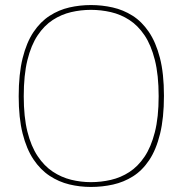

<svg xmlns="http://www.w3.org/2000/svg" viewBox="-20 -730 723 760"><path d="M340 -9Q380 -9 419 -18Q458 -27 492 -49Q526 -71 552 -109.5Q578 -148 593 -207Q608 -266 608 -349Q608 -433 593 -492.5Q578 -552 552 -590.5Q526 -629 492 -651Q458 -673 419 -682Q380 -691 340 -691Q300 -691 261.5 -682Q223 -673 189 -651Q155 -629 129 -590Q103 -551 88.5 -492Q74 -433 74 -349Q74 -267 88.5 -209Q103 -151 129 -112Q155 -73 189 -50.5Q223 -28 261.5 -18.5Q300 -9 340 -9ZM340 10Q296 10 254.5 0Q213 -10 176.5 -34Q140 -58 112.5 -99Q85 -140 69.5 -201.5Q54 -263 54 -349Q54 -437 69.5 -499.5Q85 -562 112.5 -603Q140 -644 176.5 -667.5Q213 -691 254.5 -700.5Q296 -710 340 -710Q384 -710 426 -700.5Q468 -691 504.5 -668Q541 -645 569 -604Q597 -563 613 -501Q629 -439 629 -351Q629 -263 613.5 -200Q598 -137 570.5 -96Q543 -55 506.5 -32Q470 -9 427.5 0.5Q385 10 340 10Z"/></svg>

Font: Georama ExtraCondensed Thin Thin
Style: Regular
Weight: 250
Version: Version 1.001